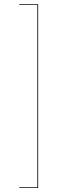

<svg xmlns="http://www.w3.org/2000/svg" viewBox="-20 -811 294 931"><path d="M165 -790.5V100.6H73.2V97.2H161.1V-787.1H73.2V-790.5Z"/></svg>

Font: Fira Sans Compressed Four
Style: Regular
Weight: 100
Width: 1
Designer: Carrois Corporate & Edenspiekermann AG
Foundry: Carrois Corporate GbR & Edenspiekermann AG
Version: Version 4.203;PS 004.203;hotconv 1.0.88;makeotf.lib2.5.64775